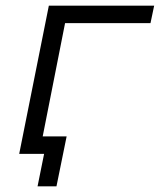

<svg xmlns="http://www.w3.org/2000/svg" viewBox="-20 -545 566 680"><path d="M48 0 153 -525H526L513 -463H193L214 -481L119 0ZM113 115 140 -19 154 0H48L61 -62H216L180 115Z"/></svg>

Font: MOST Montserrat
Style: Italic
Weight: 400
Italic angle: -11.3°
Designer: Julieta Ulanovsky
Foundry: Julieta Ulanovsky
Version: Version 8.000;March 11, 2024;FontCreator 15.0.0.2926 64-bit